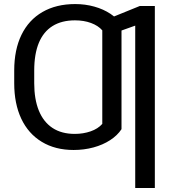

<svg xmlns="http://www.w3.org/2000/svg" viewBox="-20 -737 869 956"><path d="M346.7 9.8Q254.9 9.8 188 -30.8Q121.1 -71.3 85.9 -146Q50.8 -220.7 50.8 -322.3V-380.9L150.4 -382.8V-322.3Q150.4 -243.2 173.3 -186.5Q196.3 -129.9 241.2 -100.1Q286.1 -70.3 352.5 -70.3Q394.5 -70.3 431.2 -83Q467.8 -95.7 489.3 -120.1V-362.3H585V-93.8Q564.5 -62.5 528.3 -39.1Q492.2 -15.6 445.3 -2.9Q398.4 9.8 346.7 9.8ZM585 -350.6 489.3 -349.6V-585.9Q468.8 -609.4 433.1 -622.6Q397.5 -635.7 353.5 -635.7Q287.1 -635.7 241.7 -607.4Q196.3 -579.1 173.3 -523.4Q150.4 -467.8 150.4 -385.7V-330.1H50.8V-385.7Q50.8 -489.3 86.9 -563.5Q123 -637.7 191.4 -677.2Q259.8 -716.8 354.5 -716.8Q404.3 -716.8 449.7 -704.1Q495.1 -691.4 530.3 -668Q565.4 -644.5 585 -613.3ZM751 199.2H653.3V-609.4L541 -569.3V-652.3L675.8 -707H751Z"/></svg>

Font: WEMIX Pretendard Variable
Style: Regular
Weight: 400
Designer: Base glyphs from Inter by Rasmus Andersson; Hangeul glyphs from Noto Sans CJK(Source Han Sans) by Jang Soo-young and Kan
Foundry: Kil Hyung-jin
Version: Version 1.000;Glyphs 3.2 (3208)